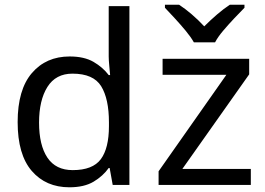

<svg xmlns="http://www.w3.org/2000/svg" viewBox="-20 -786 1125 816"><path d="M275 10Q175 10 115 -59.5Q55 -129 55 -267Q55 -405 115.5 -475.5Q176 -546 276 -546Q338 -546 377.5 -523Q417 -500 442 -467H448Q447 -480 444.5 -505.5Q442 -531 442 -546V-760H530V0H459L446 -72H442Q418 -38 378 -14Q338 10 275 10ZM289 -63Q374 -63 408.5 -109.5Q443 -156 443 -250V-266Q443 -366 410 -419.5Q377 -473 288 -473Q217 -473 181.5 -416.5Q146 -360 146 -265Q146 -169 181.5 -116Q217 -63 289 -63ZM1046 0H654V-58L942 -468H671V-536H1039V-470L755 -68H1046ZM804 -606Q791 -629 769 -655.5Q747 -682 723 -708Q699 -734 681 -753V-766H741Q767 -749 795 -725Q823 -701 848 -674Q875 -701 903 -725Q931 -749 957 -766H1019V-753Q1000 -734 975.5 -708Q951 -682 928.5 -655.5Q906 -629 894 -606Z"/></svg>

Font: Noto IKEA Latin
Style: Regular
Weight: 400
Designer: Monotype Design Team
Foundry: Monotype Imaging Inc.
Version: Version 1.0